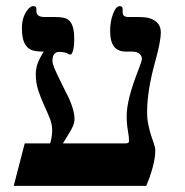

<svg xmlns="http://www.w3.org/2000/svg" viewBox="-20 -609 606 629"><path d="M506.8 -502.9Q506.8 -472.7 488.3 -406.7Q461.9 -312 461.9 -241.2Q461.9 -219.2 466.1 -199.7Q470.2 -180.2 475.3 -164.6Q480.5 -148.9 484.6 -136.7Q488.8 -124.5 488.8 -117.2Q488.8 -91.8 480 -59.8Q471.2 -27.8 459 0H24.9L61 -139.2H144Q146.5 -144.5 148.7 -157.5Q150.9 -170.4 150.9 -183.1Q150.9 -202.1 142.6 -222.7Q134.3 -243.2 124 -265.4Q113.8 -287.6 105.5 -312.5Q97.2 -337.4 97.2 -365.2Q97.2 -384.8 103.3 -401.1Q109.4 -417.5 123 -439.9Q91.8 -439.9 78.9 -447.3Q65.9 -454.6 58.8 -470.9Q51.8 -487.3 51.8 -517.1Q51.8 -537.1 57.4 -553Q63 -568.8 72 -578.9Q81.1 -588.9 87.9 -588.9Q99.1 -588.9 99.1 -581.1V-573.2Q99.1 -553.2 126 -553.2H160.2Q189 -553.2 200.2 -546.6Q211.4 -540 217.3 -524.7Q223.1 -509.3 223.1 -481Q223.1 -456.1 219.2 -443.1Q215.3 -430.2 210.9 -430.2Q206.5 -430.2 202.1 -433.1Q200.2 -435.5 190.9 -437.3Q181.6 -439 173.8 -439Q151.9 -439 151.9 -409.2Q151.9 -401.4 157.5 -387Q163.1 -372.6 193.8 -311Q224.1 -254.9 224.1 -217.8Q224.1 -208 218.5 -194.8Q212.9 -181.6 186 -139.2H391.1Q402.8 -139.2 402.8 -147Q402.8 -159.2 398.9 -181.4Q395 -203.6 395 -230Q395 -282.2 433.1 -379.4Q444.8 -409.2 444.8 -416Q444.8 -425.8 437 -432.9Q429.2 -439.9 412.1 -439.9H394Q366.2 -439.9 353.5 -456.5Q340.8 -473.1 340.8 -507.8Q340.8 -538.6 350.3 -563.7Q359.9 -588.9 372.1 -588.9Q381.8 -588.9 381.8 -579.1V-567.9Q381.8 -553.2 401.9 -553.2H438Q471.2 -553.2 489 -540Q506.8 -526.9 506.8 -502.9Z"/></svg>

Font: Tinos
Style: Bold
Weight: 700
Designer: Steve Matteson
Foundry: Monotype Imaging Inc.
Version: Version 1.23